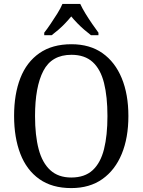

<svg xmlns="http://www.w3.org/2000/svg" viewBox="-20 -951 729 981"><path d="M344 10Q246 10 181 -36Q116 -82 84 -165Q52 -248 52 -359Q52 -470 84 -552Q116 -634 181.5 -679.5Q247 -725 345 -725Q439 -725 503.5 -679.5Q568 -634 602 -551.5Q636 -469 636 -358Q636 -247 602 -164.5Q568 -82 503 -36Q438 10 344 10ZM344 -44Q413 -44 453.5 -81.5Q494 -119 511.5 -189Q529 -259 529 -358Q529 -457 511.5 -527Q494 -597 453.5 -634Q413 -671 345 -671Q244 -671 201.5 -589Q159 -507 159 -358Q159 -259 177.5 -189Q196 -119 237 -81.5Q278 -44 344 -44ZM206 -784Q221 -803 238.5 -829Q256 -855 273 -882Q290 -909 299 -931H390Q400 -909 416.5 -882Q433 -855 451 -829Q469 -803 483 -784V-771H445Q428 -784 410 -799.5Q392 -815 375 -832.5Q358 -850 344 -867Q330 -850 313.5 -832.5Q297 -815 279 -799.5Q261 -784 244 -771H206Z"/></svg>

Font: Noto Serif Khmer SemiCondensed
Style: Regular
Weight: 400
Width: 4
Designer: Danh Hong and the Monotype Design Team
Foundry: Monotype Imaging Inc.
Version: Version 2.004